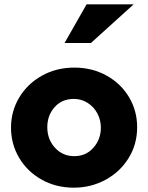

<svg xmlns="http://www.w3.org/2000/svg" viewBox="-20 -856 685 889"><path d="M615 -267Q615 -343 577.5 -406Q540 -469 473.5 -506Q407 -543 324 -543Q241 -543 174 -505.5Q107 -468 69 -404.5Q31 -341 31 -265Q31 -189 68.5 -125.5Q106 -62 172.5 -24.5Q239 13 322 13Q401 13 468.5 -23.5Q536 -60 575.5 -124Q615 -188 615 -267ZM447 -265Q447 -211 412.5 -172Q378 -133 324 -133Q270 -133 234.5 -172Q199 -211 199 -267Q199 -322 233 -360Q267 -398 322 -398Q357 -398 386 -379.5Q415 -361 431 -330.5Q447 -300 447 -265ZM279 -657H401L599 -836H381Z"/></svg>

Font: Geom ExtraBold
Style: Bold
Weight: 800
Version: Version 1.102